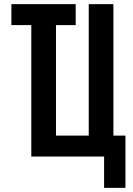

<svg xmlns="http://www.w3.org/2000/svg" viewBox="-20 -755 640 926"><path d="M482 151V0H131V-634H35V-735H345V-634H250V-101H408V-735H527V-101H585V151Z"/></svg>

Font: Iosevka Curly Extended
Style: Bold
Weight: 700
Width: 7
Monospace: yes
Designer: Belleve Invis
Foundry: Belleve Invis
Version: Version 11.1.0; ttfautohint (v1.8.3)